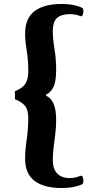

<svg xmlns="http://www.w3.org/2000/svg" viewBox="-20 -766 469 964"><path d="M288 178Q202 178 154 142.5Q106 107 106 30Q106 -11 114 -65Q122 -119 122 -172Q122 -214 106 -234Q90 -254 55 -268V-308Q91 -322 106.5 -344.5Q122 -367 122 -408Q122 -464 114 -513Q106 -562 106 -597Q106 -675 154 -710.5Q202 -746 288 -746Q328 -746 355 -739.5Q382 -733 393 -726Q398 -724 398.5 -714Q399 -704 396.5 -695Q394 -686 388 -684Q374 -689 360.5 -692Q347 -695 330 -695Q289 -695 267 -676.5Q245 -658 245 -608Q245 -572 253.5 -520.5Q262 -469 262 -416Q262 -353 246.5 -325.5Q231 -298 211 -291V-285Q233 -278 247.5 -248.5Q262 -219 262 -162Q262 -129 257.5 -93Q253 -57 249 -23.5Q245 10 245 36Q245 82 267 105Q289 128 330 128Q347 128 360.5 124.5Q374 121 388 116Q394 117 396.5 126.5Q399 136 398.5 146Q398 156 393 159Q382 165 355 171.5Q328 178 288 178Z"/></svg>

Font: Arima Thin
Style: Bold
Weight: 700
Version: Version 1.100